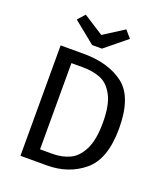

<svg xmlns="http://www.w3.org/2000/svg" viewBox="-162 -1017 967 1126"><g transform="rotate(20 322.0 -454.5)"><path d="M244 -689Q400 -689 494.5 -616.5Q589 -544 589 -348Q589 -157 494.5 -78.5Q400 0 265 0H100V-689ZM265 -613H195V-75H272Q333 -75 380.5 -97.5Q428 -120 458 -180.5Q488 -241 488 -348Q488 -457 457 -515.5Q426 -574 378 -593.5Q330 -613 265 -613ZM430 -909 469 -864 334 -754H273L137 -864L177 -909L303 -828Z"/></g></svg>

Font: Firava
Style: Regular
Weight: 400
Designer: Carrois Corporate & Edenspiekermann AG
Foundry: Greg Finn Gibson
Version: Version 5.000